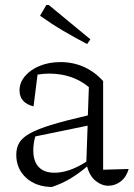

<svg xmlns="http://www.w3.org/2000/svg" viewBox="-20 -737 534 767"><path d="M187 10Q123 9 84 -27Q45 -63 45 -119Q45 -147 57.5 -167.5Q70 -188 101 -205Q132 -222 188 -239Q244 -256 331 -276L335 -389Q270 -443 176 -443Q154 -443 130 -439L114 -312Q58 -326 58 -376Q58 -407 80 -433Q102 -459 139 -474Q176 -489 222 -489Q272 -489 315.5 -469.5Q359 -450 392 -413V-59L494 -62Q485 -30 462.5 -12.5Q440 5 413 5Q386 5 362 -14.5Q338 -34 328 -72Q296 -45 262.5 -24.5Q229 -4 187 10ZM113 -136Q113 -93 134.5 -70Q156 -47 198 -47Q256 -47 325 -91L330 -235L121 -192Q113 -164 113 -136ZM328 -561Q280 -586 232.5 -614Q185 -642 140 -674L165 -717H175L341 -580Z"/></svg>

Font: Piazzolla Light
Style: Regular
Weight: 300
Designer: Juan Pablo del Peral
Foundry: Huerta Tipografica
Version: Version 1.330